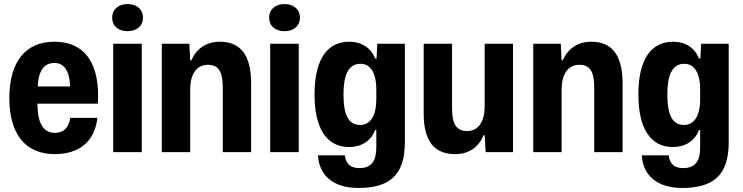

<svg xmlns="http://www.w3.org/2000/svg" viewBox="-20 -751 3667 948"><path d="M251 10C365 10 447 -47 461 -169H327C319 -121 295 -95 251 -95C198 -95 165 -136 165 -239H463C475 -425 408 -545 248 -545C107 -545 26 -447 26 -267C26 -87 107 10 251 10ZM248 -440C293 -440 323 -408 326 -324H166C170 -406 201 -440 248 -440Z M610 -597C653 -597 686 -621 686 -664C686 -706 653 -731 610 -731C566 -731 534 -706 534 -664C534 -621 566 -597 610 -597ZM539 0H680V-535H539Z M779 0H919V-310C919 -379 947 -431 1006 -431C1057 -431 1080 -400 1080 -319V0H1220V-340C1220 -487 1161 -545 1065 -545C1002 -545 950 -513 925 -453H919L915 -535H779Z M1385 -597C1428 -597 1461 -621 1461 -664C1461 -706 1428 -731 1385 -731C1341 -731 1309 -706 1309 -664C1309 -621 1341 -597 1385 -597ZM1314 0H1455V-535H1314Z M1748 177C1896 177 1979 121 1979 -48V-535H1843L1839 -462H1832C1813 -514 1765 -545 1704 -545C1602 -545 1533 -467 1533 -285C1533 -118 1592 -25 1704 -25C1764 -25 1812 -55 1832 -109H1838V-23C1838 40 1817 79 1754 79C1715 79 1687 61 1683 16H1550C1555 115 1626 177 1748 177ZM1758 -134C1700 -134 1676 -185 1676 -285C1676 -379 1699 -436 1760 -436C1808 -436 1838 -393 1838 -309V-260C1838 -183 1811 -134 1758 -134Z M2228 10C2294 10 2344 -24 2367 -83H2373L2378 0H2513V-535H2373V-226C2373 -155 2345 -104 2287 -104C2235 -104 2212 -137 2212 -215V-535H2072V-190C2072 -54 2124 10 2228 10Z M2613 0H2753V-310C2753 -379 2781 -431 2840 -431C2891 -431 2914 -400 2914 -319V0H3054V-340C3054 -487 2995 -545 2899 -545C2836 -545 2784 -513 2759 -453H2753L2749 -535H2613Z M3347 177C3495 177 3578 121 3578 -48V-535H3442L3438 -462H3431C3412 -514 3364 -545 3303 -545C3201 -545 3132 -467 3132 -285C3132 -118 3191 -25 3303 -25C3363 -25 3411 -55 3431 -109H3437V-23C3437 40 3416 79 3353 79C3314 79 3286 61 3282 16H3149C3154 115 3225 177 3347 177ZM3357 -134C3299 -134 3275 -185 3275 -285C3275 -379 3298 -436 3359 -436C3407 -436 3437 -393 3437 -309V-260C3437 -183 3410 -134 3357 -134Z"/></svg>

Font: Mona Sans SemiCondensed
Style: Bold
Weight: 700
Width: 4
Designer: Deni Anggara
Foundry: GitHub
Version: Version 2.000